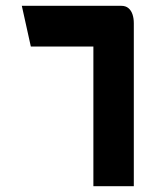

<svg xmlns="http://www.w3.org/2000/svg" viewBox="-20 -620 540 660"><path d="M301 20V-460H86L55 -600H397Q412 -600 421.5 -592Q431 -584 435.5 -570.5Q440 -557 440 -540V20Z"/></svg>

Font: Reem Kufi Fun
Style: Regular
Weight: 400
Designer: Khaled Hosny
Version: Version 1.005